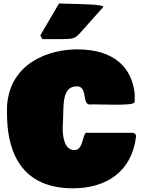

<svg xmlns="http://www.w3.org/2000/svg" viewBox="-20 -1029 800 1081"><path d="M207 -830.1 218.8 -808.6H324.2C380.9 -811.5 396.5 -804.7 429.7 -841.8L561.9 -990.2C561.9 -1005 427.8 -1005.5 406.2 -1006.8L312.3 -1009.3ZM746.1 -261.7C745.1 -273.4 739.3 -280.3 728.5 -281.2H462.9C442.4 -260.7 448.2 -183.6 397.5 -183.6C342.8 -186.5 333 -256.8 333 -308.6C333 -327.1 335 -342.8 335 -355.5C338.9 -431.6 327.1 -543 412.1 -543C476.6 -543 439.5 -440.4 486.3 -440.4C491.2 -440.4 496.1 -441.4 501 -441.4C533.2 -441.4 584 -439.5 630.9 -439.5C686.5 -439.5 738.3 -441.4 738.3 -455.1V-502C722.7 -643.6 628.9 -751 414.1 -751C261.7 -751 36.1 -679.7 19.5 -431.6V-388.7C19.5 -215.8 71.3 31.2 390.6 31.2C577.7 31.2 723.4 -62.3 746.1 -261.7Z"/></svg>

Font: Bowlby One SC
Style: Regular
Weight: 400
Width: 1
Version: Version 1.2